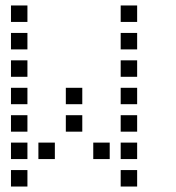

<svg xmlns="http://www.w3.org/2000/svg" viewBox="-20 -700 640 700"><path d="M21 -680Q20 -680 20 -680Q20 -680 20 -679V-621Q20 -620 20 -620Q20 -620 21 -620H79Q80 -620 80 -620Q80 -620 80 -621V-679Q80 -680 80 -680Q80 -680 79 -680ZM421 -680Q420 -680 420 -680Q420 -680 420 -679V-621Q420 -620 420 -620Q420 -620 421 -620H479Q480 -620 480 -620Q480 -620 480 -621V-679Q480 -680 480 -680Q480 -680 479 -680ZM21 -580Q20 -580 20 -580Q20 -580 20 -579V-521Q20 -520 20 -520Q20 -520 21 -520H79Q80 -520 80 -520Q80 -520 80 -521V-579Q80 -580 80 -580Q80 -580 79 -580ZM421 -580Q420 -580 420 -580Q420 -580 420 -579V-521Q420 -520 420 -520Q420 -520 421 -520H479Q480 -520 480 -520Q480 -520 480 -521V-579Q480 -580 480 -580Q480 -580 479 -580ZM21 -480Q20 -480 20 -480Q20 -480 20 -479V-421Q20 -420 20 -420Q20 -420 21 -420H79Q80 -420 80 -420Q80 -420 80 -421V-479Q80 -480 80 -480Q80 -480 79 -480ZM421 -480Q420 -480 420 -480Q420 -480 420 -479V-421Q420 -420 420 -420Q420 -420 421 -420H479Q480 -420 480 -420Q480 -420 480 -421V-479Q480 -480 480 -480Q480 -480 479 -480ZM21 -380Q20 -380 20 -380Q20 -380 20 -379V-321Q20 -320 20 -320Q20 -320 21 -320H79Q80 -320 80 -320Q80 -320 80 -321V-379Q80 -380 80 -380Q80 -380 79 -380ZM221 -380Q220 -380 220 -380Q220 -380 220 -379V-321Q220 -320 220 -320Q220 -320 221 -320H279Q280 -320 280 -320Q280 -320 280 -321V-379Q280 -380 280 -380Q280 -380 279 -380ZM421 -380Q420 -380 420 -380Q420 -380 420 -379V-321Q420 -320 420 -320Q420 -320 421 -320H479Q480 -320 480 -320Q480 -320 480 -321V-379Q480 -380 480 -380Q480 -380 479 -380ZM21 -280Q20 -280 20 -280Q20 -280 20 -279V-221Q20 -220 20 -220Q20 -220 21 -220H79Q80 -220 80 -220Q80 -220 80 -221V-279Q80 -280 80 -280Q80 -280 79 -280ZM221 -280Q220 -280 220 -280Q220 -280 220 -279V-221Q220 -220 220 -220Q220 -220 221 -220H279Q280 -220 280 -220Q280 -220 280 -221V-279Q280 -280 280 -280Q280 -280 279 -280ZM421 -280Q420 -280 420 -280Q420 -280 420 -279V-221Q420 -220 420 -220Q420 -220 421 -220H479Q480 -220 480 -220Q480 -220 480 -221V-279Q480 -280 480 -280Q480 -280 479 -280ZM21 -180Q20 -180 20 -180Q20 -180 20 -179V-121Q20 -120 20 -120Q20 -120 21 -120H79Q80 -120 80 -120Q80 -120 80 -121V-179Q80 -180 80 -180Q80 -180 79 -180ZM121 -180Q120 -180 120 -180Q120 -180 120 -179V-121Q120 -120 120 -120Q120 -120 121 -120H179Q180 -120 180 -120Q180 -120 180 -121V-179Q180 -180 180 -180Q180 -180 179 -180ZM321 -180Q320 -180 320 -180Q320 -180 320 -179V-121Q320 -120 320 -120Q320 -120 321 -120H379Q380 -120 380 -120Q380 -120 380 -121V-179Q380 -180 380 -180Q380 -180 379 -180ZM421 -180Q420 -180 420 -180Q420 -180 420 -179V-121Q420 -120 420 -120Q420 -120 421 -120H479Q480 -120 480 -120Q480 -120 480 -121V-179Q480 -180 480 -180Q480 -180 479 -180ZM21 -80Q20 -80 20 -80Q20 -80 20 -79V-21Q20 -20 20 -20Q20 -20 21 -20H79Q80 -20 80 -20Q80 -20 80 -21V-79Q80 -80 80 -80Q80 -80 79 -80ZM421 -80Q420 -80 420 -80Q420 -80 420 -79V-21Q420 -20 420 -20Q420 -20 421 -20H479Q480 -20 480 -20Q480 -20 480 -21V-79Q480 -80 480 -80Q480 -80 479 -80Z"/></svg>

Font: Doto Black Medium
Style: Regular
Weight: 500
Monospace: yes
Version: Version 1.000